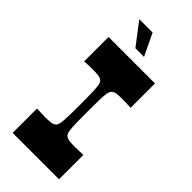

<svg xmlns="http://www.w3.org/2000/svg" viewBox="-273 -934 991 991"><g transform="rotate(45 222.0 -438.5)"><path d="M52.7 0V-177.9Q72.7 -177.2 88.1 -176.6Q103.4 -175.9 115.1 -175.9Q143.4 -175.9 156.5 -178.2Q169.5 -180.6 176.1 -185.3Q182.8 -189.6 186.5 -196.6Q190.2 -203.6 192.3 -219.9Q194.5 -236.1 195.3 -267Q196.2 -297.9 196.2 -350Q196.2 -402.1 195.3 -433Q194.5 -463.9 192.3 -480.1Q190.2 -496.4 186.5 -503.4Q182.8 -510.4 176.1 -514.7Q169.5 -519.4 156.5 -521.8Q143.4 -524.1 115.1 -524.1Q103.4 -524.1 88.1 -523.8Q72.7 -523.4 52.7 -522.1V-700H391.8V-522.1Q372.8 -523.4 357.2 -523.8Q341.7 -524.1 329.4 -524.1Q301 -524.1 288.2 -521.8Q275.3 -519.4 268.3 -514.7Q262.3 -510.4 258.3 -503.4Q254.3 -496.4 252.1 -480.1Q250 -463.9 249.1 -433Q248.3 -402.1 248.3 -350Q248.3 -297.9 249.1 -267Q250 -236.1 252 -219.9Q254 -203.6 258 -196.6Q262 -189.6 268 -185.3Q275 -180.6 287.9 -178.2Q300.7 -175.9 329 -175.9Q341.4 -175.9 356.9 -176.6Q372.4 -177.2 391.4 -177.9V0ZM191.9 -756.9 100 -877.1H197.2L255 -756.9Z"/></g></svg>

Font: Ojuju ExtraLight
Style: Regular
Weight: 200
Designer: Chisaokwu Joboson, Mirko Velimirovic
Foundry: Udi Foundry
Version: Version 1.000